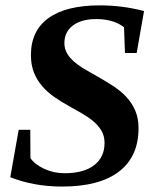

<svg xmlns="http://www.w3.org/2000/svg" viewBox="-20 -682 596 712"><path d="M210.9 9.8Q105 9.8 18.1 -24.9L49.3 -200.7H92.3L92.8 -95.7Q109.4 -71.8 144.5 -55.7Q179.7 -39.6 219.2 -39.6Q290.5 -39.6 329.1 -69.3Q367.7 -99.1 367.7 -151.9Q367.7 -178.2 356 -197.8Q344.2 -217.3 325 -233.2Q305.7 -249 281.2 -262.9Q256.8 -276.9 231.2 -291.3Q205.6 -305.7 181.2 -322.5Q156.7 -339.4 137.5 -361.3Q118.2 -383.3 106.4 -411.6Q94.7 -439.9 94.7 -478Q94.7 -567.9 159.9 -615Q225.1 -662.1 350.1 -662.1Q433.6 -662.1 514.2 -641.1L486.8 -485.4H443.4L439.9 -581.1Q400.4 -611.3 336.9 -611.3Q281.7 -611.3 250.2 -587.4Q218.8 -563.5 218.8 -522Q218.8 -492.7 240 -468Q261.2 -443.4 306.2 -418.5Q371.6 -381.8 400.6 -362.5Q429.7 -343.3 449.7 -321.3Q469.7 -299.3 481.7 -271.5Q493.7 -243.7 493.7 -206.5Q493.7 -101.1 421.1 -45.7Q348.6 9.8 210.9 9.8Z"/></svg>

Font: Tinos
Style: Bold Italic
Weight: 700
Italic angle: -16.333°
Designer: Steve Matteson
Foundry: Monotype Imaging Inc.
Version: Version 1.23